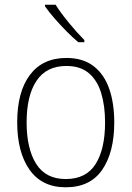

<svg xmlns="http://www.w3.org/2000/svg" viewBox="-20 -851 559 815"><path d="M465 -331Q465 -205 414 -130.5Q363 -56 259 -56Q158 -56 105.5 -130.5Q53 -205 53 -332Q53 -461 107 -533Q161 -605 262 -605Q332 -605 377 -570.5Q422 -536 443.5 -474.5Q465 -413 465 -331ZM93 -332Q93 -220 133.5 -155.5Q174 -91 259 -91Q346 -91 386 -155Q426 -219 426 -331Q426 -402 409.5 -456Q393 -510 357 -540.5Q321 -571 262 -571Q177 -571 135 -508Q93 -445 93 -332ZM216 -831Q238 -796 273 -753.5Q308 -711 338 -681V-672H312Q288 -692 261.5 -719Q235 -746 211 -773.5Q187 -801 171 -824V-831Z"/></svg>

Font: Noto Sans Malayalam UI SemiCondensed ExtraLight
Style: Regular
Weight: 200
Width: 4
Designer: Jelle Bosma - Monotype Design Team
Foundry: Monotype Imaging Inc.
Version: Version 2.104; ttfautohint (v1.8.4.7-5d5b)